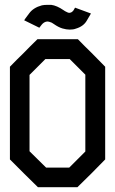

<svg xmlns="http://www.w3.org/2000/svg" viewBox="-20 -784 480 803"><path d="M187.5 -692.4Q179.7 -695.3 172.9 -693.4Q162.1 -690.4 154.3 -680.7Q146.5 -670.9 144.5 -668Q124 -678.7 81.1 -699.2Q83 -703.1 101.6 -727.5Q119.1 -752 155.3 -761.7Q165 -763.7 177.7 -763.7H194.3Q217.8 -760.7 246.1 -741.2Q251 -737.3 259.8 -733.4Q268.6 -728.5 275.4 -731.4Q282.2 -733.4 287.1 -740.2Q292 -748 293.9 -752Q316.4 -744.1 360.4 -727.5Q358.4 -723.6 343.8 -699.2Q330.1 -673.8 296.9 -664.1Q292 -662.1 285.2 -661.1Q279.3 -660.2 271.5 -660.2Q257.8 -660.2 241.2 -665Q224.6 -669.9 205.1 -683.6Q196.3 -690.4 187.5 -692.4ZM103.5 -151.4Q127 -127.9 172.9 -83H269.5L336.9 -150.4V-471.7L271.5 -537.1H169.9L136.7 -503.9L103.5 -470.7ZM419.9 -117.2 362.3 -58.6 303.7 -1H138.7L80.1 -58.6L21.5 -117.2V-504.9Q49.8 -534.2 79.1 -562.5Q107.4 -591.8 136.7 -620.1H305.7Q334 -590.8 363.3 -562.5L419.9 -504.9Z"/></svg>

Font: mr_KirucoupageG
Style: Regular
Weight: 400
Designer: Jan Henkel
Version: Version 1.00 May 25, 2020, initial release